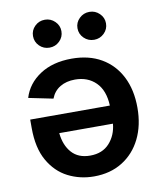

<svg xmlns="http://www.w3.org/2000/svg" viewBox="-85 -828 761 903"><g transform="rotate(-10 295.5 -376.0)"><path d="M283.2 -557.1Q365.2 -557.1 424.6 -522.5Q483.9 -487.8 515.9 -424.8Q547.9 -361.8 547.9 -276.4Q547.9 -192.4 516.4 -128.7Q484.9 -64.9 427.2 -29.1Q369.6 6.8 291.5 6.8Q224.6 6.8 167.7 -22.2Q110.8 -51.3 76.2 -112.1Q41.5 -172.9 41.5 -268.6V-308.6H421.9Q418.9 -381.3 380.6 -419.4Q342.3 -457.5 281.2 -457.5Q239.7 -457.5 209.7 -439.5Q179.7 -421.4 166.5 -386.7L49.8 -410.6Q69.8 -476.6 130.9 -516.8Q191.9 -557.1 283.2 -557.1ZM421.4 -222.2H165Q170.9 -163.6 202.4 -128.2Q233.9 -92.8 290.5 -92.8Q349.1 -92.8 382.8 -130.1Q416.5 -167.5 421.4 -222.2ZM190.4 -626Q162.1 -626 142.3 -645.5Q122.6 -665 122.6 -692.9Q122.6 -720.2 142.3 -739.7Q162.1 -759.3 190.4 -759.3Q218.3 -759.3 238.3 -739.7Q258.3 -720.2 258.3 -692.9Q258.3 -665 238.3 -645.5Q218.3 -626 190.4 -626ZM403.3 -626Q375 -626 355 -645.5Q335 -665 335 -692.9Q335 -720.2 355 -739.7Q375 -759.3 403.3 -759.3Q431.2 -759.3 451.2 -739.7Q471.2 -720.2 471.2 -692.9Q471.2 -665 451.2 -645.5Q431.2 -626 403.3 -626Z"/></g></svg>

Font: Inter-SemiBold
Style: Regular
Weight: 600
Designer: Rasmus Andersson
Foundry: rsms
Version: Version 4.000;git-a52131595